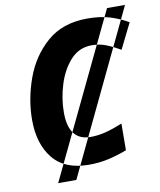

<svg xmlns="http://www.w3.org/2000/svg" viewBox="-91 -832 813 978"><g transform="rotate(-10 315.5 -342.5)"><path d="M130 75 530 -760H623L224 75ZM301 10Q359 10 408.5 -2Q458 -14 499 -30L500 -168Q454 -149 414 -138.5Q374 -128 334 -128Q221 -128 221 -274Q221 -346 243.5 -418Q266 -490 310 -538.5Q354 -587 420 -587Q460 -587 494 -573.5Q528 -560 566 -538L631 -669Q584 -696 535 -710.5Q486 -725 421 -725Q293 -725 212 -654Q131 -583 93 -476.5Q55 -370 55 -265Q55 -140 116 -65Q177 10 301 10Z"/></g></svg>

Font: Noto Sans Display Extra
Style: Italic
Weight: 800
Italic angle: -12°
Designer: Monotype Design Team
Foundry: Monotype Imaging Inc.
Version: Version 1.900